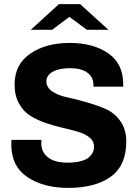

<svg xmlns="http://www.w3.org/2000/svg" viewBox="-20 -905 675 935"><path d="M403 -760 318 -823 234 -760H130L267 -885H370L508 -760ZM319 -696Q434 -696 507 -645.5Q580 -595 580 -495V-483H435V-492Q435 -530 405 -551.5Q375 -573 322 -573Q267 -573 236.5 -555.5Q206 -538 206 -509Q206 -479 235 -459.5Q264 -440 307 -431Q350 -422 400.5 -407.5Q451 -393 494 -374.5Q537 -356 566 -315.5Q595 -275 595 -216Q595 -99 519.5 -44.5Q444 10 312 10Q192 10 113.5 -42.5Q35 -95 35 -202Q35 -214 36 -224H182Q181 -216 181 -208Q181 -164 214 -138.5Q247 -113 307 -113Q377 -113 407.5 -135Q438 -157 438 -191Q438 -217 416.5 -235Q395 -253 361 -263Q327 -273 285.5 -282.5Q244 -292 203 -306Q162 -320 128 -341Q94 -362 72.5 -401Q51 -440 51 -493Q51 -591 127 -643.5Q203 -696 319 -696Z"/></svg>

Font: Chivo
Style: Bold
Weight: 700
Designer: Hector Gatti
Foundry: Omnibus-Type
Version: Version 1.007;PS 001.007;hotconv 1.0.88;makeotf.lib2.5.64775